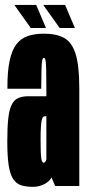

<svg xmlns="http://www.w3.org/2000/svg" viewBox="-20 -740 346 764"><path d="M112 3.5Q125.5 3.5 137.8 0Q150 -3.5 159.8 -9.2Q169.5 -15 176.2 -21.5Q183 -28 184.5 -35L199.5 0H295.5V-389Q295.5 -479 280.8 -525.5Q266 -572 235.2 -589Q204.5 -606 155 -606Q118.5 -606 91 -596.8Q63.5 -587.5 45.5 -564.2Q27.5 -541 18.2 -497.8Q9 -454.5 9.5 -387H144Q144.5 -438.5 145.2 -465Q146 -491.5 148 -500.5Q150 -509.5 154.5 -509.5Q159.5 -509.5 161.2 -499.8Q163 -490 163.8 -463.8Q164.5 -437.5 164.5 -387.5V-357H92.5Q67.5 -357 51.2 -349.2Q35 -341.5 25.8 -321.8Q16.5 -302 12.8 -267.5Q9 -233 9 -178Q9 -118.5 14.5 -82.2Q20 -46 32.8 -27.2Q45.5 -8.5 64.8 -2.5Q84 3.5 112 3.5ZM153.5 -92.5Q151 -92.5 148.5 -95.8Q146 -99 144.5 -108.2Q143 -117.5 142.2 -135.8Q141.5 -154 141.5 -185Q141.5 -216 142.8 -234.8Q144 -253.5 146 -262.2Q148 -271 151.5 -274.2Q155 -277.5 159 -277.5H164.5V-106Q164 -103.5 162.2 -99.8Q160.5 -96 158.2 -94.2Q156 -92.5 153.5 -92.5ZM217.5 -628.5H278L239 -720.5H152ZM102.5 -628.5H163L124 -720.5H37Z"/></svg>

Font: Anybody UltraCondensed
Style: Bold
Weight: 700
Width: 1
Version: Version 1.113;gftools[0.9.25]